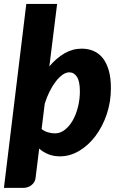

<svg xmlns="http://www.w3.org/2000/svg" viewBox="-28 -768 597 953"><path d="M178.5 -127.5Q193 -116 210.8 -111Q228.5 -106 244.5 -106Q271.5 -106 294.2 -124Q317 -142 333.5 -171.2Q350 -200.5 359.2 -238Q368.5 -275.5 368.5 -314.5Q368.5 -364 354 -386.5Q339.5 -409 315.5 -409Q299.5 -409 282.2 -396.8Q265 -384.5 248.8 -363.5Q232.5 -342.5 218.2 -314Q204 -285.5 194 -253ZM217 -438.5Q251.5 -479.5 291.8 -503Q332 -526.5 377.5 -526.5Q409.5 -526.5 436 -515.2Q462.5 -504 481.8 -480Q501 -456 511.8 -418.8Q522.5 -381.5 522.5 -330Q522.5 -262 501.8 -200.8Q481 -139.5 446 -93Q411 -46.5 365.2 -19.2Q319.5 8 269.5 8Q237.5 8 211.8 -2.5Q186 -13 166.5 -30.5L148.5 115.5Q147.5 125 142.8 133.8Q138 142.5 130.2 149.2Q122.5 156 111.8 160.2Q101 164.5 88.5 164.5H-8.5L102.5 -748.5H255.5Z"/></svg>

Font: Lato ExtraBold
Style: Italic
Weight: 800
Italic angle: -7°
Designer: Lukasz Dziedzic with Adam Twardoch and Botio Nikoltchev
Foundry: tyPoland Lukasz Dziedzic
Version: Version 2.015; 2015-08-06; http://www.latofonts.com/